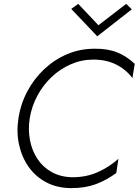

<svg xmlns="http://www.w3.org/2000/svg" viewBox="-20 -960 714 989"><path d="M487 -830 630 -940 659 -912 481 -773 347 -914 383 -940ZM133 -350Q124 -292 134.5 -237.5Q145 -183 173.5 -140.5Q202 -98 247.5 -73Q293 -48 353 -47Q425 -47 484 -73.5Q543 -100 590 -142L579 -69Q529 -32 474 -11.5Q419 9 348 9Q275 9 219 -20.5Q163 -50 127.5 -100.5Q92 -151 78 -215.5Q64 -280 75 -350Q86 -424 120.5 -489Q155 -554 207.5 -603.5Q260 -653 326 -681Q392 -709 467 -709Q533 -710 582.5 -690.5Q632 -671 674 -631L662 -558Q627 -604 576.5 -628.5Q526 -653 461 -653Q400 -653 345 -629Q290 -605 246 -563.5Q202 -522 172.5 -467Q143 -412 133 -350Z"/></svg>

Font: Jost* Light
Style: Italic
Weight: 300
Italic angle: -10°
Version: Version 3.7